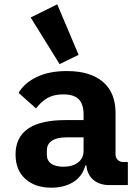

<svg xmlns="http://www.w3.org/2000/svg" viewBox="-20 -857 640 889"><path d="M487 0Q441 0 412.5 -24Q384 -48 380 -91H375Q362 -41 320 -14.5Q278 12 218 12Q142 12 97 -29Q52 -70 52 -142Q52 -301 284 -301H367V-327Q367 -374 345 -397Q323 -420 273 -420Q229 -420 199.5 -403Q170 -386 147 -355L66 -427Q93 -473 150 -500.5Q207 -528 290 -528Q397 -528 456 -478.5Q515 -429 515 -333V-141Q515 -127 525 -117Q535 -107 549 -107H572V0ZM367 -159V-221H288Q244 -221 220.5 -205.5Q197 -190 197 -160V-140Q197 -113 217.5 -99Q238 -85 274 -85Q315 -85 341 -104.5Q367 -124 367 -159ZM122 -776 245 -837 344 -603 256 -560Z"/></svg>

Font: iA Writer Duo S
Style: Bold
Weight: 700
Designer: Mike Abbink, Paul van der Laan, Pieter van Rosmalen, Oliver Reichenstein
Foundry: Bold Monday and Information Architects Inc.
Version: Version 2.000